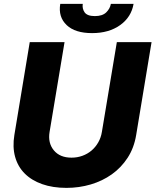

<svg xmlns="http://www.w3.org/2000/svg" viewBox="-20 -940 786 970"><path d="M52.6 -258.2 130.3 -727.3H306.1L230.5 -273.4Q221.2 -217.7 252.1 -180.4Q282.7 -143.5 341.3 -143.5Q370.4 -143.5 396.3 -152.9Q422.2 -162.3 442.5 -179.5Q462.7 -196.7 476.4 -220.7Q490.1 -244.7 494.7 -273.4L570.3 -727.3H745.7L668 -258.2Q657.3 -192.8 624.8 -142.9Q592.3 -93 544.9 -59.3Q497.5 -25.6 438.6 -8.2Q379.6 9.2 315.7 9.2Q246.4 9.2 192.8 -9.8Q139.2 -28.8 104.6 -63.6Q70 -98.4 56.3 -147.9Q42.6 -197.4 52.6 -258.2ZM284.4 -920.5H398.1Q394.5 -896.7 407.3 -877.8Q420.8 -858.7 459.2 -858.7Q497.5 -858.7 516.7 -877.5Q535.9 -896.3 540.1 -920.5H654.8Q643.5 -853.7 587 -813.2Q530.2 -772.7 445.3 -772.7Q359.4 -772.7 316.8 -813.2Q273.4 -854.4 284.4 -920.5Z"/></svg>

Font: Inter P Extra Bold
Style: Italic
Weight: 800
Italic angle: 9.39999°
Designer: Rasmus Andersson
Foundry: rsms
Version: Version 3.018;git-588b23468